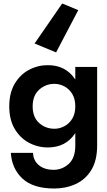

<svg xmlns="http://www.w3.org/2000/svg" viewBox="-20 -843 610 1099"><path d="M301 -543 178 -594 336 -823 428 -785ZM42 32H169Q171 77 203 103Q235 129 287 129Q336 129 373.5 95Q411 61 411 -10V-81Q357 1 254 1Q196 1 145.5 -26Q95 -53 64 -105.5Q33 -158 33 -234Q33 -311 64 -363.5Q95 -416 145.5 -443Q196 -470 254 -470Q357 -470 411 -388V-460H536V-10Q536 76 502.5 130.5Q469 185 413 210.5Q357 236 291 236Q170 236 109 179.5Q48 123 42 32ZM167 -234Q167 -172 204 -139Q241 -106 292 -106Q321 -106 348.5 -120.5Q376 -135 393.5 -163.5Q411 -192 411 -234Q411 -277 393.5 -305.5Q376 -334 348.5 -348.5Q321 -363 292 -363Q241 -363 204 -329.5Q167 -296 167 -234Z"/></svg>

Font: Von Semi
Style: Regular
Weight: 600
Version: Version 4.000; ttfautohint (v1.8.4.7-5d5b)